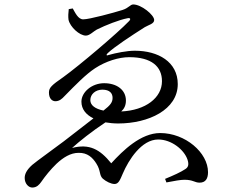

<svg xmlns="http://www.w3.org/2000/svg" viewBox="-20 -789 1040 863"><path d="M354 -702C331 -702 318 -732 307 -751L289 -748C287 -732 286 -714 288 -700C295 -668 337 -629 366 -629C383 -629 400 -648 415 -656C455 -676 516 -700 553 -707C566 -710 569 -703 560 -694C506 -638 336 -494 264 -442C212 -406 200 -395 200 -373C200 -345 215 -334 229 -334C247 -334 259 -345 270 -357C321 -409 366 -455 407 -482C456 -514 514 -532 561 -532C661 -532 708 -490 708 -424C708 -350 635 -293 525 -288C538 -300 546 -315 546 -337C546 -385 505 -415 448 -415C393 -415 346 -375 346 -332C346 -298 367 -273 400 -257L267 -154C214 -114 149 -68 125 -48C97 -23 91 -4 91 11C91 36 108 54 125 54C146 54 157 40 165 29C183 3 207 -27 234 -53C264 -81 297 -102 333 -102C373 -103 396 -81 413 -54C434 -21 425 -2 442 14C457 27 479 38 495 38C513 38 520 19 532 -9C558 -70 616 -162 691 -162C751 -162 808 -116 823 -71C830 -49 826 -37 813 -29C794 -16 759 0 722 15L728 31C764 24 792 19 809 19C848 19 855 32 877 32C904 32 915 14 915 -15C915 -103 813 -191 700 -191C613 -191 533 -113 480 -55C429 -118 382 -144 304 -124C336 -153 392 -198 454 -239C472 -236 491 -234 511 -234C648 -234 779 -296 779 -411C779 -511 691 -561 586 -561C550 -561 501 -551 469 -542C458 -537 456 -542 464 -550C495 -579 568 -627 631 -667C648 -677 673 -682 673 -699C673 -722 615 -769 579 -769C565 -769 559 -753 530 -744C492 -732 382 -702 354 -702ZM445 -292C407 -300 386 -316 386 -339C386 -366 410 -386 440 -386C474 -386 486 -369 486 -349C486 -329 476 -316 445 -292Z"/></svg>

Font: Noto Serif KR Medium
Style: Regular
Weight: 500
Designer: Ryoko NISHIZUKA 西塚涼子 (kana & ideographs); Frank Grießhammer (Latin, Greek & Cyrillic); Wenlong ZHANG 张文龙 (bopomofo); San
Foundry: Adobe
Version: Version 2.001;hotconv 1.1.0;makeotfexe 2.6.0